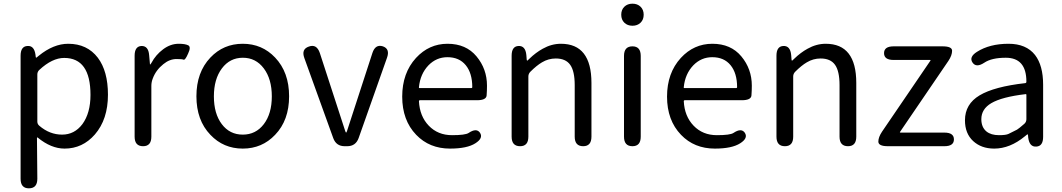

<svg xmlns="http://www.w3.org/2000/svg" viewBox="-20 -795 5773 1044"><path d="M137 229Q92 229 92 177V-492Q92 -543 129 -545Q166 -548 173 -497L174 -488Q175 -481 176.5 -481Q178 -481 191 -492Q271 -557 351 -557Q454 -557 512 -481Q567 -408 567 -280Q567 -146 496 -64Q429 13 331 13Q258 13 185 -47Q181 -50 181 -45L183 177Q183 229 137 229ZM428 -120Q472 -180 472 -279Q472 -480 329 -480Q264 -480 194 -415Q183 -405 183 -390V-134Q183 -120 194 -111Q250 -63 317.5 -63Q385 -63 428 -120Z M758 0Q712 0 712 -52V-492Q712 -543 749 -545Q787 -546 791 -495L795 -450Q795 -444 796.5 -444Q798 -444 804 -454Q827 -497 867 -527Q907 -557 952 -557Q987 -557 1003.5 -548.5Q1020 -540 1003 -504Q987 -467 978.5 -470.5Q970 -474 940 -474Q902 -474 868 -446Q828 -414 811 -369Q803 -349 803 -328V-52Q803 0 758 0Z M1124 -62Q1048 -141 1048 -271.5Q1048 -402 1124 -482Q1195 -557 1300 -557Q1405 -557 1476 -482Q1552 -402 1552 -271.5Q1552 -141 1476 -62Q1405 13 1300 13Q1195 13 1124 -62ZM1186 -120Q1229 -63 1300 -63Q1371 -63 1414.5 -120Q1458 -177 1458 -271Q1458 -365 1414.5 -423Q1371 -481 1300.5 -481Q1230 -481 1186.5 -423Q1143 -365 1143 -271Q1143 -177 1186 -120Z M1854 0Q1808 0 1792 -44L1635 -479Q1617 -528 1660 -542Q1702 -557 1719 -507L1857 -83Q1860 -74 1862 -74Q1864 -74 1867 -83L2005 -507Q2021 -556 2062 -543Q2102 -529 2084 -480L1930 -44Q1914 0 1868 0Z M2427 13Q2315 13 2243 -62Q2167 -141 2167 -269.5Q2167 -398 2242 -480Q2313 -557 2413.5 -557Q2514 -557 2571 -488.5Q2628 -420 2628 -329Q2628 -302 2626 -276Q2624 -250 2573 -250H2263Q2258 -250 2258 -245Q2262 -163 2311.5 -111.5Q2361 -60 2438 -60Q2510 -60 2528 -72Q2571 -101 2590 -73Q2609 -44 2565 -16Q2520 13 2427 13ZM2258 -321Q2257 -316 2262 -316H2543Q2548 -316 2548 -321Q2548 -397 2512.5 -440.5Q2477 -484 2413 -484Q2353 -484 2310 -440Q2265 -393 2258 -321Z M2808 0Q2762 0 2762 -52V-492Q2762 -543 2799 -545Q2837 -547 2842 -496L2844 -471Q2845 -465 2846.5 -465Q2848 -465 2859 -476Q2893 -509 2931 -530Q2979 -557 3030 -557Q3196 -557 3196 -344V-52Q3196 0 3151 0Q3105 0 3105 -52V-332Q3105 -408 3080.5 -442.5Q3056 -477 3002 -477Q2962 -477 2927 -456Q2898 -439 2864 -405Q2853 -394 2853 -379V-52Q2853 0 2808 0Z M3419 0Q3373 0 3373 -52V-491Q3373 -543 3419 -543Q3464 -543 3464 -491V-52Q3464 0 3419 0ZM3419 -655Q3392 -655 3375 -671.5Q3358 -688 3358 -715Q3358 -742 3375 -758.5Q3392 -775 3419 -775Q3446 -775 3463 -758.5Q3480 -742 3480 -715Q3480 -688 3463 -671.5Q3446 -655 3419 -655Z M3867 13Q3755 13 3683 -62Q3607 -141 3607 -269.5Q3607 -398 3682 -480Q3753 -557 3853.5 -557Q3954 -557 4011 -488.5Q4068 -420 4068 -329Q4068 -302 4066 -276Q4064 -250 4013 -250H3703Q3698 -250 3698 -245Q3702 -163 3751.5 -111.5Q3801 -60 3878 -60Q3950 -60 3968 -72Q4011 -101 4030 -73Q4049 -44 4005 -16Q3960 13 3867 13ZM3698 -321Q3697 -316 3702 -316H3983Q3988 -316 3988 -321Q3988 -397 3952.5 -440.5Q3917 -484 3853 -484Q3793 -484 3750 -440Q3705 -393 3698 -321Z M4248 0Q4202 0 4202 -52V-492Q4202 -543 4239 -545Q4277 -547 4282 -496L4284 -471Q4285 -465 4286.5 -465Q4288 -465 4299 -476Q4333 -509 4371 -530Q4419 -557 4470 -557Q4636 -557 4636 -344V-52Q4636 0 4591 0Q4545 0 4545 -52V-332Q4545 -408 4520.5 -442.5Q4496 -477 4442 -477Q4402 -477 4367 -456Q4338 -439 4304 -405Q4293 -394 4293 -379V-52Q4293 0 4248 0Z M4808 0Q4756 0 4756 -25Q4756 -49 4776 -79L5039 -465Q5042 -469 5037 -469H4839Q4787 -469 4787 -506Q4787 -543 4839 -543H5105Q5157 -543 5157 -519Q5157 -494 5137 -464L4874 -78Q4871 -74 4876 -74H5115Q5167 -74 5167 -37Q5167 0 5115 0Z M5386 13Q5316 13 5271.5 -28Q5227 -69 5227 -141Q5227 -229 5306.5 -276.5Q5386 -324 5555 -343Q5561 -344 5561 -351Q5561 -481 5449 -481Q5372 -481 5332 -454Q5288 -425 5268 -455Q5248 -485 5292 -513Q5361 -557 5464 -557Q5560 -557 5608 -496Q5652 -439 5652 -334V-51Q5652 0 5615 2Q5578 5 5571 -46L5570 -58Q5569 -65 5567.5 -65Q5566 -65 5553 -54Q5472 13 5386 13ZM5412 -60Q5450 -60 5464 -67Q5487 -78 5510 -90Q5519 -95 5550 -122Q5561 -132 5561 -147V-279Q5561 -284 5556 -283Q5428 -268 5370 -234Q5316 -202 5316 -147Q5316 -103 5344 -80Q5369 -60 5412 -60Z"/></svg>

Font: Resource Han Rounded HK
Style: Regular
Weight: 400
Designer: Cyano Hao (round all glyphs); Ryoko NISHIZUKA  (kana, bopomofo & ideographs); Paul D. Hunt (Latin, Greek & Cyrillic); Sa
Foundry: Cyano Hao
Version: 0.990